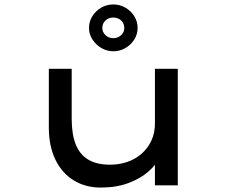

<svg xmlns="http://www.w3.org/2000/svg" viewBox="-20 -835 1021 865"><path d="M434 10Q365 10 312 -22.5Q259 -55 229.5 -116Q200 -177 200 -261V-525H303V-299Q303 -231 321 -185Q339 -139 377.5 -116Q416 -93 476 -93Q517 -93 553.5 -105.5Q590 -118 618 -142.5Q646 -167 662 -201.5Q678 -236 678 -279V-525H781V0H678V-110L696 -122Q683 -92 648 -61.5Q613 -31 559 -10.5Q505 10 434 10ZM490 -604Q462 -604 437 -618.5Q412 -633 396.5 -657Q381 -681 381 -709Q381 -738 396 -762Q411 -786 436 -800.5Q461 -815 490 -815Q520 -815 545 -800.5Q570 -786 585 -762Q600 -738 600 -709Q600 -681 585 -657Q570 -633 545 -618.5Q520 -604 490 -604ZM490 -663Q511 -663 525.5 -676.5Q540 -690 540 -709Q540 -730 525.5 -743Q511 -756 490 -756Q469 -756 455 -742.5Q441 -729 441 -709Q441 -690 455.5 -676.5Q470 -663 490 -663Z"/></svg>

Font: Lexend Zetta
Style: Regular
Weight: 400
Designer: Bonnie Shaver-Troup, Thomas Jockin
Foundry: Lexend
Version: Version 1.007